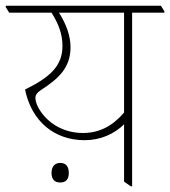

<svg xmlns="http://www.w3.org/2000/svg" viewBox="-42 -642 591 667"><path d="M252 -155C308 -155 355 -177 389 -210V-11L412 5H417V-598H529V-603L517 -622H-22V-617L-10 -598H137C161 -560 175 -524 175 -482C175 -414 133 -374 45 -331C68 -219 148 -155 252 -155ZM105 -247C90 -266 81 -287 81 -302C81 -313 88 -321 100 -329C162 -369 203 -407 203 -478C203 -518 188 -558 163 -598H389V-251C349 -204 303 -180 246 -180C191 -180 139 -203 105 -247ZM167 -8C187 -8 197 -19 197 -41C197 -64 187 -76 167 -76C148 -76 137 -63 137 -41C137 -19 148 -8 167 -8Z"/></svg>

Font: Noto Serif Devanagari SemiCondensed Thin
Style: Regular
Weight: 100
Width: 4
Designer: Universal Thirst, Indian Type Foundry and the Monotype Design Team
Foundry: Monotype Imaging Inc.
Version: Version 2.004